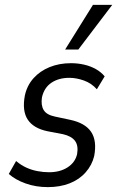

<svg xmlns="http://www.w3.org/2000/svg" viewBox="-20 -758 480 787"><path d="M176 9Q127 9 85 -6Q43 -21 16 -45L46 -98Q66 -81 88 -71Q110 -61 134 -56.5Q158 -52 181 -52Q226 -52 257 -72Q288 -92 296 -126Q302 -161 287.5 -180.5Q273 -200 238 -208L175 -220Q117 -232 93.5 -268Q70 -304 82 -367Q91 -408 117.5 -437.5Q144 -467 183.5 -483Q223 -499 271 -499Q299 -499 325 -493Q351 -487 372.5 -475Q394 -463 409 -445L377 -392Q355 -417 324 -428Q293 -439 264 -439Q221 -439 191 -419Q161 -399 152 -359Q147 -327 159 -307Q171 -287 206 -280L267 -267Q329 -254 353.5 -217.5Q378 -181 366 -118Q357 -81 331 -51.5Q305 -22 265.5 -6.5Q226 9 176 9ZM247 -555 361 -738H440L301 -555Z"/></svg>

Font: Nunito Sans 10pt Condensed
Style: Italic
Weight: 400
Width: 3
Italic angle: -9°
Designer: Vernon Adams
Foundry: Vernon Adams
Version: Version 3.101;gftools[0.9.27]